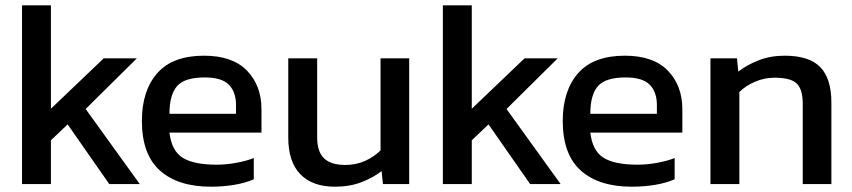

<svg xmlns="http://www.w3.org/2000/svg" viewBox="-20 -694 3214 724"><path d="M63 0V-674H172V-284L371 -474H496L303 -283L507 0H392L235 -225L172 -165V0Z M775 10Q651 10 583 -51Q515 -112 515 -238Q515 -352 573 -418Q631 -484 749 -484Q857 -484 911.5 -427.5Q966 -371 966 -282V-194H619Q627 -125 669 -99Q711 -73 797 -73Q833 -73 871 -80Q909 -87 937 -98V-18Q905 -4 863.5 3Q822 10 775 10ZM619 -265H870V-298Q870 -347 843 -374.5Q816 -402 752 -402Q676 -402 647.5 -369Q619 -336 619 -265Z M1243 10Q1158 10 1112.5 -37Q1067 -84 1067 -175V-474H1176V-175Q1176 -122 1202 -97Q1228 -72 1282 -72Q1322 -72 1356 -87Q1390 -102 1415 -127V-474H1523V0H1424L1419 -49Q1387 -24 1343 -7Q1299 10 1243 10Z M1650 0V-674H1759V-284L1958 -474H2083L1890 -283L2094 0H1979L1822 -225L1759 -165V0Z M2362 10Q2238 10 2170 -51Q2102 -112 2102 -238Q2102 -352 2160 -418Q2218 -484 2336 -484Q2444 -484 2498.5 -427.5Q2553 -371 2553 -282V-194H2206Q2214 -125 2256 -99Q2298 -73 2384 -73Q2420 -73 2458 -80Q2496 -87 2524 -98V-18Q2492 -4 2450.5 3Q2409 10 2362 10ZM2206 -265H2457V-298Q2457 -347 2430 -374.5Q2403 -402 2339 -402Q2263 -402 2234.5 -369Q2206 -336 2206 -265Z M2659 0V-474H2759L2764 -424Q2796 -449 2840.5 -466.5Q2885 -484 2939 -484Q3031 -484 3073 -441Q3115 -398 3115 -307V0H3007V-302Q3007 -357 2984.5 -379Q2962 -401 2900 -401Q2863 -401 2827.5 -386Q2792 -371 2768 -347V0Z"/></svg>

Font: Kanit
Style: Regular
Weight: 400
Designer: Katatrad Team
Foundry: CadsonDemak
Version: Version 2.000; ttfautohint (v1.8.3)